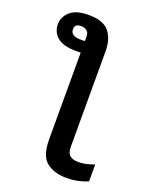

<svg xmlns="http://www.w3.org/2000/svg" viewBox="-180 -868 961 1206"><g transform="rotate(20 300.0 -265.0)"><path d="M558 212V99Q498 121 453 121Q415 121 395.5 104.5Q376 88 376 47V-591Q376 -674 336.5 -722Q297 -770 201 -770Q115 -770 75.5 -734Q36 -698 36 -648Q36 -599 74 -564.5Q112 -530 198 -530H232V47Q232 161 283.5 200.5Q335 240 415 240Q459 240 494.5 232Q530 224 558 212ZM136 -653Q136 -688 179 -688Q200 -688 216 -676Q232 -664 232 -638V-607H201Q136 -607 136 -653Z"/></g></svg>

Font: Noto Sans Mono UI
Style: Bold
Weight: 700
Designer: Monotype Design team
Foundry: Monotype Imaging Inc.
Version: 1.000